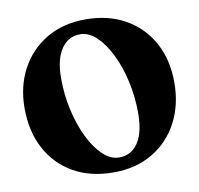

<svg xmlns="http://www.w3.org/2000/svg" viewBox="-81 -799 935 900"><g transform="rotate(-10 387.0 -349.0)"><path d="M382 -714.5Q491.5 -714.5 572.5 -668.2Q653.5 -622 697.8 -540.2Q742 -458.5 742 -351.5Q742 -244.5 698.2 -161.8Q654.5 -79 575.2 -32Q496 15 389.5 15Q279.5 15 198.8 -31Q118 -77 73.8 -160Q29.5 -243 29.5 -353.5Q29.5 -457 73.2 -538.8Q117 -620.5 196.2 -667.5Q275.5 -714.5 382 -714.5ZM550 -239.5Q550 -316.5 533.8 -389.8Q517.5 -463 488.8 -521.8Q460 -580.5 423.2 -615.2Q386.5 -650 345.5 -650Q288.5 -650 255.5 -601Q222.5 -552 222.5 -462Q222.5 -384 239 -310.2Q255.5 -236.5 284.2 -177.8Q313 -119 349.8 -84.2Q386.5 -49.5 426.5 -49.5Q484 -49.5 517 -97.8Q550 -146 550 -239.5Z"/></g></svg>

Font: Fraunces 72pt S050
Style: Bold
Weight: 700
Version: Version 1.000; ttfautohint (v1.8.3)